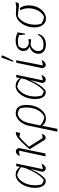

<svg xmlns="http://www.w3.org/2000/svg" viewBox="1071 -1835 958 3140"><g transform="rotate(-90 1550.0 -265.0)"><path d="M185 2Q121 14 84.5 -33Q48 -80 48 -174Q48 -236 65 -292.5Q82 -349 112 -393Q142 -437 180.5 -462.5Q219 -488 262 -488Q348 -488 389 -415L403 -479H445L354 -44Q396 -47 443 -66Q431 -31 408.5 -13Q386 5 365 5Q345 5 330 -9Q315 -23 310 -52L358 -245H356Q316 -154 274 -93.5Q232 -33 185 2ZM107 -58Q124 -48 141 -40.5Q158 -33 176 -28Q278 -98 372 -332L386 -398Q333 -447 251 -463Q204 -448 168.5 -406Q133 -364 112.5 -306Q92 -248 90 -183.5Q88 -119 107 -58Z M679 -260Q750 -342 799 -391.5Q848 -441 883 -463Q918 -485 945 -485Q949 -485 953 -485Q957 -485 961 -484L945 -413L884 -427Q861 -409 837.5 -388.5Q814 -368 786.5 -339.5Q759 -311 721 -269L863 -47Q893 -47 928 -60Q923 -30 907 -13.5Q891 3 869 3Q852 3 835 -10ZM563 0 656 -431Q630 -432 610 -428.5Q590 -425 569 -419Q578 -448 598.5 -466.5Q619 -485 642 -485Q683 -485 699 -437L610 0Z M966 194 1065 -275Q1078 -336 1109 -384Q1140 -432 1182 -459.5Q1224 -487 1270 -487Q1404 -487 1404 -309Q1404 -244 1387 -186.5Q1370 -129 1339 -85.5Q1308 -42 1268 -17.5Q1228 7 1182 7Q1104 7 1063 -55L1013 194ZM1286 -457Q1274 -457 1263 -455ZM1106 -266 1069 -85Q1122 -35 1204 -19Q1250 -35 1285 -76.5Q1320 -118 1340 -176Q1360 -234 1362 -298Q1364 -362 1345 -423Q1324 -434 1303.5 -442.5Q1283 -451 1259 -454Q1202 -444 1162.5 -395.5Q1123 -347 1106 -266Z M1637 2Q1573 14 1536.5 -33Q1500 -80 1500 -174Q1500 -236 1517 -292.5Q1534 -349 1564 -393Q1594 -437 1632.5 -462.5Q1671 -488 1714 -488Q1800 -488 1841 -415L1855 -479H1897L1806 -44Q1848 -47 1895 -66Q1883 -31 1860.5 -13Q1838 5 1817 5Q1797 5 1782 -9Q1767 -23 1762 -52L1810 -245H1808Q1768 -154 1726 -93.5Q1684 -33 1637 2ZM1559 -58Q1576 -48 1593 -40.5Q1610 -33 1628 -28Q1730 -98 1824 -332L1838 -398Q1785 -447 1703 -463Q1656 -448 1620.5 -406Q1585 -364 1564.5 -306Q1544 -248 1542 -183.5Q1540 -119 1559 -58Z M2139 -66Q2127 -31 2104.5 -13Q2082 5 2060 5Q2041 5 2025.5 -9Q2010 -23 2005 -52L2094 -479H2135L2050 -44Q2098 -47 2139 -66ZM2126 -525 2110 -531 2177 -719 2182 -724 2216 -708Q2199 -667 2176.5 -621Q2154 -575 2126 -525Z M2395 7Q2324 7 2282 -26Q2240 -59 2240 -113Q2240 -168 2274 -208.5Q2308 -249 2362 -261Q2327 -270 2306.5 -297.5Q2286 -325 2286 -362Q2286 -419 2333.5 -453.5Q2381 -488 2459 -488Q2526 -488 2591 -455L2570 -335H2556L2545 -433Q2457 -464 2367 -442Q2329 -404 2329 -359Q2329 -323 2357 -298Q2385 -273 2424 -273L2483 -278L2475 -234L2411 -243Q2370 -243 2340 -222Q2310 -201 2295.5 -169Q2281 -137 2286 -103Q2291 -69 2320 -42Q2355 -33 2399 -33Q2501 -33 2553 -126L2566 -120Q2552 -62 2505.5 -27.5Q2459 7 2395 7Z M2817 8Q2750 8 2711 -44Q2672 -96 2672 -185Q2672 -246 2690.5 -300.5Q2709 -355 2740.5 -396.5Q2772 -438 2813 -461.5Q2854 -485 2899 -484L3008 -479L3086 -490Q3079 -456 3068 -445Q3057 -434 3039 -434Q3033 -434 3027.5 -434.5Q3022 -435 3015 -436L2860 -453Q2816 -433 2784 -391Q2752 -349 2734.5 -293.5Q2717 -238 2716 -178.5Q2715 -119 2734 -66Q2757 -51 2783 -40.5Q2809 -30 2842 -24Q2890 -43 2923 -86Q2956 -129 2972 -185Q2988 -241 2984 -300Q2980 -359 2953 -411L2987 -422Q3008 -394 3020 -356.5Q3032 -319 3032 -273Q3032 -216 3015 -165Q2998 -114 2968.5 -75.5Q2939 -37 2900 -14.5Q2861 8 2817 8Z"/></g></svg>

Font: Piazzolla ExtraLight
Style: Italic
Weight: 200
Italic angle: -11.3°
Designer: Juan Pablo del Peral
Foundry: Huerta Tipografica
Version: Version 1.330